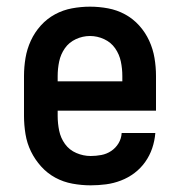

<svg xmlns="http://www.w3.org/2000/svg" viewBox="-20 -548 540 576"><path d="M252 8Q225 8 197.5 3Q170 -2 146 -15Q122 -28 103.5 -48.5Q85 -69 73 -93.5Q61 -118 56.5 -145.5Q52 -173 52 -200V-320Q52 -347 56.5 -374Q61 -401 72.5 -426Q84 -451 102.5 -471.5Q121 -492 145 -505Q169 -518 196 -523Q223 -528 250 -528Q277 -528 304 -523Q331 -518 355 -505Q379 -492 397.5 -471.5Q416 -451 427.5 -426Q439 -401 443.5 -374Q448 -347 448 -320V-216H153V-200Q153 -178 157.5 -156Q162 -134 175 -116Q188 -98 209 -89Q230 -80 252 -80Q268 -80 284 -83Q300 -86 313.5 -95Q327 -104 335.5 -118Q344 -132 345 -149H446Q444 -125 436.5 -103Q429 -81 415.5 -62Q402 -43 383.5 -29Q365 -15 343 -6.5Q321 2 298 5Q275 8 252 8ZM347 -304V-320Q347 -342 342.5 -363.5Q338 -385 325.5 -403Q313 -421 292.5 -430.5Q272 -440 250 -440Q228 -440 207.5 -430.5Q187 -421 174.5 -403Q162 -385 157.5 -363.5Q153 -342 153 -320V-304Z"/></svg>

Font: Zed Sans Semibold
Style: Regular
Weight: 600
Designer: Belleve Invis
Foundry: Belleve Invis
Version: Version 1.0.0; ttfautohint (v1.8.4)